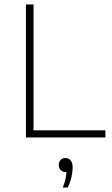

<svg xmlns="http://www.w3.org/2000/svg" viewBox="-20 -615 499 859"><path d="M96 0V-595H130V-32H451.5V0ZM261 224Q271.5 197 274.8 177Q278 157 278 139L280 155H274Q260.5 155 251.8 146Q243 137 243 123Q243 109.5 251.2 100.8Q259.5 92 272 92Q287 92 296 102.5Q305 113 305 135Q305 153 299.8 176.8Q294.5 200.5 283 224Z"/></svg>

Font: Encode Sans SC Thin
Style: Regular
Weight: 250
Designer: Multiple Designers
Foundry: Impallari Type
Version: Version 3.002